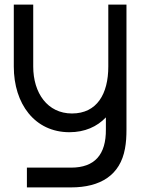

<svg xmlns="http://www.w3.org/2000/svg" viewBox="-20 -560 640 835"><path d="M40 -270.5C40 -108.5 131 15 282 15C348.5 15 402 -9 440.5 -49.5V2.5C441.5 112.5 392 169 289 169H97V255H288.5C417.5 255 502.5 201.5 523.5 86.5C528.5 60 530 33.5 530 3.5V-540H451V-270.5C451 -152 402 -66.5 293 -66.5C186.5 -66.5 124.5 -155.5 124.5 -270.5V-540H40Z"/></svg>

Font: Eudonet Medium
Style: Regular
Weight: 500
Designer: Mikhail Sharanda
Foundry: Mikhail Sharanda
Version: Version 4.503;Glyphs 3.1.2 (3151)